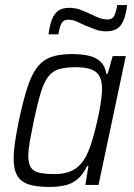

<svg xmlns="http://www.w3.org/2000/svg" viewBox="-20 -732 529 760"><path d="M176 8Q125 8 94 -2Q63 -12 48.5 -36.5Q34 -61 34 -104Q34 -132 39.5 -169.5Q45 -207 55 -256Q72 -335 88.5 -386Q105 -437 127.5 -466Q150 -495 183 -506.5Q216 -518 264 -518Q302 -518 331 -511.5Q360 -505 378 -488Q396 -471 401 -440H406L426 -510H478L370 0H318L330 -75H325Q308 -40 286 -22Q264 -4 236 2Q208 8 176 8ZM195 -43Q228 -43 251.5 -51Q275 -59 291.5 -74.5Q308 -90 321 -114Q330 -131 339 -158Q348 -185 356 -216Q364 -247 370.5 -278.5Q377 -310 380.5 -336.5Q384 -363 384 -379Q384 -427 360.5 -446.5Q337 -466 281 -466Q242 -466 216 -459Q190 -452 172.5 -430.5Q155 -409 142 -367Q129 -325 114 -255Q104 -206 98 -172Q92 -138 92 -115Q92 -85 102 -69.5Q112 -54 135 -48.5Q158 -43 195 -43ZM172 -596Q177 -634 186.5 -657Q196 -680 212 -690.5Q228 -701 254 -701Q278 -701 299 -693Q320 -685 341 -675Q357 -667 373 -661Q389 -655 406 -655Q424 -655 431.5 -668Q439 -681 444 -712H483Q479 -676 469.5 -652.5Q460 -629 443.5 -618.5Q427 -608 400 -608Q377 -608 357 -615.5Q337 -623 315 -632Q299 -640 283 -647Q267 -654 249 -654Q232 -654 224 -640.5Q216 -627 211 -596Z"/></svg>

Font: Saira SemiCondensed Light
Style: Italic
Weight: 300
Width: 4
Italic angle: -12°
Designer: Hector Gatti with collaboration of the Omnibus-Type team
Foundry: Omnibus-Type
Version: Version 1.101